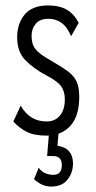

<svg xmlns="http://www.w3.org/2000/svg" viewBox="-20 -488 353 705"><path d="M150 10Q105 10 77 -4.5Q49 -19 29 -42L56 -100Q89 -42 151 -42Q182 -42 200 -63.5Q218 -85 218 -123Q218 -152 205 -170.5Q192 -189 154 -209Q103 -236 73 -267Q43 -298 43 -351Q43 -402 71 -435Q99 -468 156 -468Q198 -468 225 -452.5Q252 -437 269 -404L241 -355Q227 -389 206 -404Q185 -419 158 -419Q126 -419 111 -400.5Q96 -382 96 -357Q96 -336 102 -321.5Q108 -307 124.5 -293.5Q141 -280 173 -262Q208 -242 229.5 -226Q251 -210 261 -189Q271 -168 271 -133Q271 -62 238.5 -26Q206 10 150 10ZM168 197Q134 197 105 170L122 128Q132 142 146 148Q160 154 176 154Q207 154 207 118Q207 85 175 85H153L160 0H195L191 47Q221 52 234.5 68.5Q248 85 248 112Q248 146 228 171.5Q208 197 168 197Z"/></svg>

Font: Inconsolata ExtraCondensed Thin
Style: Regular
Weight: 100
Width: 2
Monospace: yes
Designer: Raph Levien, Cyreal, Brenton Simpson
Foundry: Raph Levien, Cyreal, Google
Version: Version 3.100; ttfautohint (v1.8.4.7-5d5b)